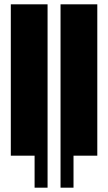

<svg xmlns="http://www.w3.org/2000/svg" viewBox="-20 -720 500 888"><path d="M260 -700H430V0H320V148H260ZM30 0V-700H200V148H140V0Z"/></svg>

Font: Promplate
Style: Bold
Weight: 400
Designer: Evgeny Tarasenko
Foundry: Evgeny Tarasenko
Version: Version 1.000